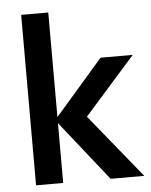

<svg xmlns="http://www.w3.org/2000/svg" viewBox="-51 -747 622 790"><g transform="rotate(-5 259.5 -352.0)"><path d="M299 -263 513 0H374L178 -247V0H66V-704H178V-272L376 -500H509Z"/></g></svg>

Font: CBA Beacon Sans Bold
Style: Regular
Weight: 700
Designer: Wei Huang
Foundry: Wei Huang
Version: Version 1.002